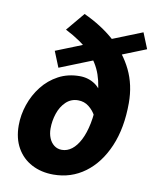

<svg xmlns="http://www.w3.org/2000/svg" viewBox="-84 -807 721 885"><g transform="rotate(10 276.0 -365.0)"><path d="M226 12Q169 12 124.5 -11.5Q80 -35 55 -79Q30 -123 30 -184Q30 -233 46.5 -281.5Q63 -330 94 -369.5Q125 -409 169 -432.5Q213 -456 268 -456Q309 -456 341 -434Q373 -412 385 -366L364 -288Q352 -311 330.5 -328Q309 -345 280 -345Q247 -345 223.5 -322.5Q200 -300 188.5 -265.5Q177 -231 177 -195Q177 -171 185 -151Q193 -131 208.5 -119Q224 -107 245 -107Q270 -107 291.5 -123.5Q313 -140 329.5 -172Q346 -204 355.5 -251Q365 -298 365 -358Q365 -425 346.5 -478.5Q328 -532 285.5 -575Q243 -618 168 -656L240 -742Q323 -704 384 -650Q445 -596 478.5 -527Q512 -458 512 -373Q512 -256 475 -169.5Q438 -83 373.5 -35.5Q309 12 226 12ZM164 -477 134 -551 522 -706 552 -632Z"/></g></svg>

Font: Source Sans 3 ExtraBold
Style: Italic
Weight: 800
Italic angle: -11°
Version: Version 3.052;hotconv 1.1.0;makeotfexe 2.6.0